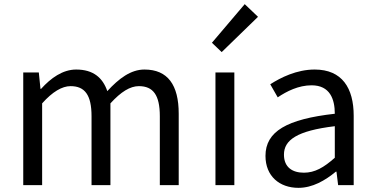

<svg xmlns="http://www.w3.org/2000/svg" viewBox="-20 -892 1805 925"><path d="M92 0H183V-394C233 -450 279 -477 320 -477C389 -477 421 -434 421 -332V0H512V-394C563 -450 607 -477 649 -477C718 -477 750 -434 750 -332V0H841V-344C841 -483 788 -557 676 -557C610 -557 553 -514 497 -453C475 -517 430 -557 347 -557C282 -557 225 -516 178 -464H175L167 -543H92Z M1018 0H1109V-543H1018ZM1048 -641 1223 -811 1159 -872 1001 -686Z M1418 13C1485 13 1546 -22 1598 -65H1601L1609 0H1684V-334C1684 -468 1628 -557 1496 -557C1409 -557 1332 -518 1282 -486L1318 -423C1361 -452 1418 -481 1481 -481C1570 -481 1593 -414 1593 -344C1362 -318 1259 -259 1259 -141C1259 -43 1327 13 1418 13ZM1444 -60C1390 -60 1348 -85 1348 -147C1348 -217 1410 -262 1593 -284V-132C1540 -85 1497 -60 1444 -60Z"/></svg>

Font: Source Han Sans CN Regular
Style: Regular
Weight: 400
Designer: Ryoko NISHIZUKA (kana & ideographs); Paul D. Hunt (Latin, Greek & Cyrillic); Wenlong ZHANG (bopomofo); Sandoll Communica
Foundry: Adobe Systems Incorporated
Version: Version 1.004;PS 1.004;hotconv 1.0.82;makeotf.lib2.5.63406